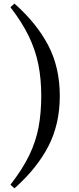

<svg xmlns="http://www.w3.org/2000/svg" viewBox="-20 -843 440 1065"><path d="M208.8 -310.7Q208.8 -405.1 192.8 -485.2Q176.8 -565.3 139.6 -642.3Q102.5 -719.2 37.9 -803L60.1 -823.1Q183.9 -713.6 247.8 -590.9Q311.7 -468.2 311.7 -310.7Q311.7 -153.9 247.8 -30.8Q183.9 92.2 60.1 201.8L37.9 181.6Q104.7 95.7 141.8 19.1Q178.9 -57.5 193.9 -137.2Q208.8 -216.9 208.8 -310.7Z"/></svg>

Font: Early Summer Mincho VF
Style: Regular
Weight: 250
Designer: GuiWonder
Version: Version 1.002